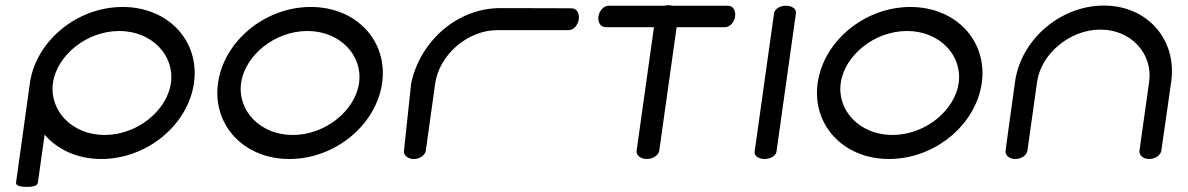

<svg xmlns="http://www.w3.org/2000/svg" viewBox="-20 -612 4574 739"><path d="M84.5 107.3C99.9 107.2 123.8 105.6 125.7 91.5L151.7 -93.6C200.6 -36.5 278.2 0 369.7 0C545.4 0 703.9 -130.9 726.6 -292.6C749.3 -454.3 627.6 -585.2 452 -585.2C276.4 -585.2 117.8 -454 95 -291.9L41.8 90.5C39.6 105.6 67.2 107.4 84.5 107.3ZM382.7 -92.5C256.9 -92.5 169 -186.8 183.8 -292.6C198.7 -398.4 313.1 -492.7 439 -492.7C564.8 -492.7 652.8 -398.4 637.9 -292.6C623 -186.8 508.6 -92.5 382.7 -92.5Z M1163.1 -492.7C1289 -492.7 1376.9 -398.4 1362 -292.6C1347.2 -186.8 1232.7 -92.5 1106.9 -92.5C981 -92.5 893.1 -186.8 908 -292.6C922.8 -398.4 1037.3 -492.7 1163.1 -492.7ZM1093.9 0C1269.5 0 1428 -130.9 1450.8 -292.6C1473.5 -454.3 1351.7 -585.2 1176.1 -585.2C1000.5 -585.2 842 -454.3 819.2 -292.6C796.5 -130.9 918.3 0 1093.9 0Z M1619.7 -37.3C1623 -61.8 1640.2 -185.6 1654.8 -289.5C1670.8 -403.3 1782.2 -496 1893.8 -496C2008.4 -496 2168.9 -496 2168.9 -496C2187.8 -496 2204.6 -515.5 2207.8 -538C2211 -560.5 2199.6 -580 2180.7 -580C2180.7 -580 2071.8 -580.8 1905.7 -580.8C1736.7 -580.8 1595.5 -449.9 1562.5 -290.6L1562.4 -290.4L1562.4 -290.1C1562.3 -289.4 1535.7 -39.6 1534.8 -31.3C1533.1 -14.8 1549.4 0 1572.4 0C1595 0 1616.3 -13.9 1619 -32.3C1619.2 -34 1619.4 -35.6 1619.7 -37.3Z M2283.5 -548.7C2280.4 -526.9 2290.7 -508.1 2310.6 -507.3C2311.7 -507.2 2394.2 -507.3 2497 -507.3C2478 -371.9 2430.4 -32.4 2430.4 -32.4C2427.8 -14.1 2446 0 2469.4 0C2492.8 0 2514.9 -13.9 2517.5 -32.5L2584.3 -507.3C2684.3 -507.3 2770.7 -507.4 2770.7 -507.4C2789.4 -507.4 2806.4 -526.5 2809.5 -548.7C2812.6 -570.9 2801.2 -590 2782.3 -590H2567.1C2564 -590.9 2557.7 -592 2552.6 -592C2547.3 -592 2543 -591.5 2537.5 -590H2322.3C2303.5 -589.5 2286.6 -571 2283.5 -548.7Z M3043.6 -561.9C3045.3 -577.8 3028.2 -590 3005.5 -590C2983.3 -590 2962.6 -578.9 2959.4 -561.6C2959.4 -561.2 2884.5 -28.1 2884.5 -28C2882.2 -12.2 2900 0 2922.6 0C2945.1 0 2966.3 -12 2968.6 -28Z M3471.1 -492.7C3597 -492.7 3684.9 -398.4 3670 -292.6C3655.2 -186.8 3540.7 -92.5 3414.9 -92.5C3289 -92.5 3201.1 -186.8 3216 -292.6C3230.8 -398.4 3345.3 -492.7 3471.1 -492.7ZM3401.9 0C3577.5 0 3736 -130.9 3758.8 -292.6C3781.5 -454.3 3659.7 -585.2 3484.1 -585.2C3308.5 -585.2 3150 -454.3 3127.2 -292.6C3104.5 -130.9 3226.3 0 3401.9 0Z M4488 -298C4510.7 -459.5 4396.2 -590.6 4228.6 -590.6C4061.1 -590.6 3909.7 -459.5 3887 -298C3864.7 -139.1 3850.4 -32.4 3850.4 -32.4C3847.8 -13.9 3865.4 0 3887.9 0C3910.5 0 3931.9 -13.8 3934.5 -32.4C3934.5 -32.4 3956.3 -187.7 3971.7 -297C3986.7 -403.6 4096.2 -498.1 4215.6 -498.1C4335.1 -498.1 4418 -403.6 4403 -297C4387.7 -187.7 4365.8 -32.4 4365.8 -32.4C4363.2 -13.8 4380.8 0 4403.3 0C4425.9 0 4447.3 -13.9 4449.9 -32.4C4449.9 -32.4 4465.6 -139.1 4488 -298Z"/></svg>

Font: Hi.
Style: Bold
Weight: 400
Designer: Mew Too, Robert Jablonski
Foundry: Cannot Into Space Fonts
Version: Version 1.996